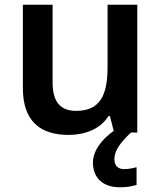

<svg xmlns="http://www.w3.org/2000/svg" viewBox="-20 -562 682 814"><path d="M465 113C465 76 490 43 535 0H562V-542H436V-277C436 -158 404 -92 303 -92C234 -92 203 -132 203 -213V-542H77V-188C77 -50 149 10 271 10C339 10 405 -14 440 -70H446L462 -7C415 26 374 75 374 127C374 191 415 232 488 232C518 232 539 228 559 222V147C547 150 527 155 506 155C481 155 465 141 465 113Z"/></svg>

Font: Noto Sans Vithkuqi SemiBold
Style: Regular
Weight: 600
Version: Version 1.001